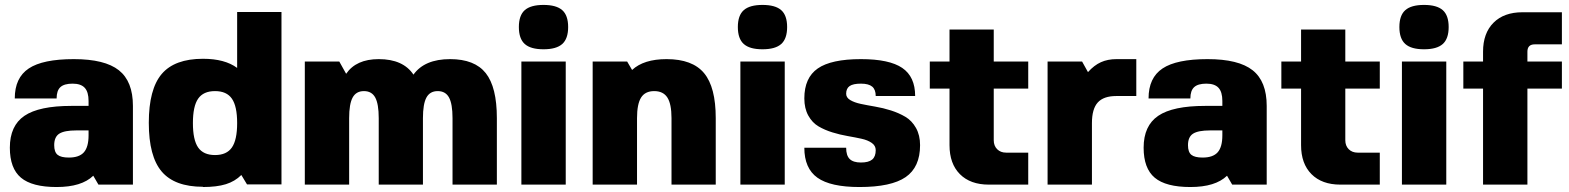

<svg xmlns="http://www.w3.org/2000/svg" viewBox="-20 -750 6375 780"><path d="M20 -149.9Q20 -239.3 79.3 -279.5Q138.7 -319.8 270 -319.8H339.8V-339.8Q339.8 -376.5 324.2 -393.3Q308.6 -410.2 274.9 -410.2Q240.7 -410.2 225.3 -396Q210 -381.8 210 -350.1H40Q40 -434.1 96.9 -471.9Q153.8 -509.8 279.8 -509.8Q405.8 -509.8 462.9 -464.6Q520 -419.4 520 -319.8V0H379.9L358.9 -36.1Q311.5 9.8 210 9.8Q110.4 9.8 65.2 -28.1Q20 -65.9 20 -149.9ZM339.8 -220.2H290Q241.7 -220.2 220.9 -207Q200.2 -193.8 200.2 -160.2Q200.2 -132.3 213.9 -121.1Q227.5 -109.9 259.8 -109.9Q301.8 -109.9 320.8 -131.3Q339.8 -152.8 339.8 -200.2Z M803.7 9.8 804.7 8.8Q689.5 8.8 637 -53Q584.5 -114.7 584.5 -251Q584.5 -387.7 637 -449.5Q689.5 -511.2 804.7 -511.2Q893.1 -511.2 943.4 -474.1V-701.2H1123.5V-1H983.4L960.4 -39.1Q934.6 -13.2 897.7 -1.7Q860.8 9.8 803.7 9.8ZM784.9 -150.9Q806.2 -120.1 853.5 -120.1Q900.9 -120.1 922.1 -150.9Q943.4 -181.6 943.4 -250Q943.4 -318.4 922.1 -349.1Q900.9 -379.9 853.5 -379.9Q806.2 -379.9 784.9 -349.1Q763.7 -318.4 763.7 -250Q763.7 -181.6 784.9 -150.9Z M1398.4 -270V0H1218.3V-500H1358.4L1386.2 -450.2Q1426.8 -509.8 1518.6 -509.8Q1617.7 -509.8 1659.7 -446.8Q1704.6 -509.8 1808.6 -509.8Q1908.2 -509.8 1953.4 -452.9Q1998.5 -396 1998.5 -270V0H1818.4V-270Q1818.4 -327.6 1804.2 -353.8Q1790 -379.9 1758.3 -379.9Q1726.6 -379.9 1712.4 -353.8Q1698.2 -327.6 1698.2 -270V0H1518.6V-270Q1518.6 -327.6 1504.4 -353.8Q1490.2 -379.9 1458.5 -379.9Q1426.8 -379.9 1412.6 -353.8Q1398.4 -327.6 1398.4 -270Z M2278.3 0H2098.1V-500H2278.3ZM2111.8 -708.7Q2135.7 -730 2188 -730Q2240.2 -730 2264.2 -708.7Q2288.1 -687.5 2288.1 -640.1Q2288.1 -592.8 2264.2 -571.3Q2240.2 -549.8 2188 -549.8Q2135.7 -549.8 2111.8 -571.3Q2087.9 -592.8 2087.9 -640.1Q2087.9 -687.5 2111.8 -708.7Z M2527.8 -500 2547.9 -465.8Q2595.2 -509.8 2688 -509.8Q2793 -509.8 2840.3 -452.9Q2887.7 -396 2887.7 -270V0H2708V-270Q2708 -327.6 2691.2 -353.8Q2674.3 -379.9 2637.7 -379.9Q2601.1 -379.9 2584.5 -353.8Q2567.9 -327.6 2567.9 -270V0H2387.7V-500Z M3168 0H2987.8V-500H3168ZM3001.5 -708.7Q3025.4 -730 3077.6 -730Q3129.9 -730 3153.8 -708.7Q3177.7 -687.5 3177.7 -640.1Q3177.7 -592.8 3153.8 -571.3Q3129.9 -549.8 3077.6 -549.8Q3025.4 -549.8 3001.5 -571.3Q2977.5 -592.8 2977.5 -640.1Q2977.5 -687.5 3001.5 -708.7Z M3417.5 -369.1Q3417.5 -353.5 3434.1 -343.5Q3450.7 -333.5 3477.1 -327.9Q3503.4 -322.3 3535.4 -316.9Q3567.4 -311.5 3599.6 -301.3Q3631.8 -291 3658.2 -275.4Q3684.6 -259.8 3701.2 -230.2Q3717.8 -200.7 3717.8 -160.2Q3717.8 -70.8 3659.2 -30.5Q3600.6 9.8 3471.7 9.8Q3354 9.8 3300.8 -28.1Q3247.6 -65.9 3247.6 -149.9H3417.5Q3417.5 -118.2 3431.9 -104Q3446.3 -89.8 3477.5 -89.8Q3508.8 -89.8 3523.2 -101.8Q3537.6 -113.8 3537.6 -140.1Q3537.6 -158.2 3521.5 -169.4Q3505.4 -180.7 3480 -186.3Q3454.6 -191.9 3423.6 -197.3Q3392.6 -202.6 3361.6 -212.2Q3330.6 -221.7 3305.2 -236.6Q3279.8 -251.5 3263.7 -280.5Q3247.6 -309.6 3247.6 -350.1Q3247.6 -434.1 3302.2 -471.9Q3356.9 -509.8 3477.5 -509.8Q3592.8 -509.8 3645.3 -474.1Q3697.8 -438.5 3697.8 -359.9H3537.6Q3537.6 -386.2 3523.2 -398.2Q3508.8 -410.2 3477.5 -410.2Q3445.8 -410.2 3431.6 -400.4Q3417.5 -390.6 3417.5 -369.1Z M4017.1 -180.2Q4017.1 -157.7 4031 -143.8Q4044.9 -129.9 4067.4 -129.9H4157.2V0H3997.1Q3921.9 0 3879.6 -42.5Q3837.4 -85 3837.4 -160.2V-390.1H3757.3V-500H3837.4V-629.9H4017.1V-500H4157.2V-390.1H4017.1Z M4516.1 -359.9H4515.1Q4463.4 -359.9 4439.7 -333.7Q4416 -307.6 4416 -250V0H4235.8V-500H4376L4399.9 -457Q4424.8 -484.9 4452.4 -497.3Q4480 -509.8 4516.1 -509.8H4596.2V-359.9Z M4626 -149.9Q4626 -239.3 4685.3 -279.5Q4744.6 -319.8 4876 -319.8H4945.8V-339.8Q4945.8 -376.5 4930.2 -393.3Q4914.6 -410.2 4880.9 -410.2Q4846.7 -410.2 4831.3 -396Q4815.9 -381.8 4815.9 -350.1H4646Q4646 -434.1 4702.9 -471.9Q4759.8 -509.8 4885.7 -509.8Q5011.7 -509.8 5068.8 -464.6Q5126 -419.4 5126 -319.8V0H4985.8L4964.8 -36.1Q4917.5 9.8 4815.9 9.8Q4716.3 9.8 4671.1 -28.1Q4626 -65.9 4626 -149.9ZM4945.8 -220.2H4896Q4847.7 -220.2 4826.9 -207Q4806.2 -193.8 4806.2 -160.2Q4806.2 -132.3 4819.8 -121.1Q4833.5 -109.9 4865.7 -109.9Q4907.7 -109.9 4926.8 -131.3Q4945.8 -152.8 4945.8 -200.2Z M5445.3 -180.2Q5445.3 -157.7 5459.2 -143.8Q5473.1 -129.9 5495.6 -129.9H5585.4V0H5425.3Q5350.1 0 5307.9 -42.5Q5265.6 -85 5265.6 -160.2V-390.1H5185.5V-500H5265.6V-629.9H5445.3V-500H5585.4V-390.1H5445.3Z M5855.5 0H5675.3V-500H5855.5ZM5689 -708.7Q5712.9 -730 5765.1 -730Q5817.4 -730 5841.3 -708.7Q5865.2 -687.5 5865.2 -640.1Q5865.2 -592.8 5841.3 -571.3Q5817.4 -549.8 5765.1 -549.8Q5712.9 -549.8 5689 -571.3Q5665 -592.8 5665 -640.1Q5665 -687.5 5689 -708.7Z M6214.8 -569.8Q6185.1 -569.8 6185.1 -540V-500H6325.2V-390.1H6185.1V0H6004.9V-390.1H5924.8V-500H6004.9V-540Q6004.9 -615.2 6047.4 -657.7Q6089.8 -700.2 6165 -700.2H6325.2V-569.8Z"/></svg>

Font: Fivo Sans Heavy
Style: Regular
Weight: 900
Designer: Alexander Slobzheninov
Foundry: Alexander Slobzheninov
Version: 1.0